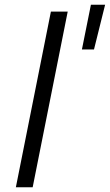

<svg xmlns="http://www.w3.org/2000/svg" viewBox="-20 -791 464 811"><path d="M47 0 195 -742H266L118 0ZM326 -582 364 -771H424L377 -582Z"/></svg>

Font: Montserrat
Style: Italic
Weight: 400
Italic angle: -11.3°
Designer: Julieta Ulanovsky
Foundry: Julieta Ulanovsky
Version: Version 9.000; ttfautohint (v1.8.4.7-5d5b)